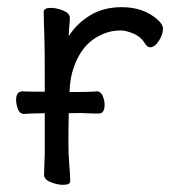

<svg xmlns="http://www.w3.org/2000/svg" viewBox="-20 -506 540 536"><path d="M156 10Q140 10 121.5 2.5Q103 -5 103 -18L105 -81V-190Q53 -189 47 -188Q35 -188 30 -201.5Q25 -215 25 -227Q25 -251 43 -251Q49 -250 105 -250Q105 -385 104 -398Q102 -454 102 -474Q103 -484 122 -484Q138 -484 156.5 -476.5Q175 -469 175 -456Q175 -446 173.5 -434Q172 -422 172 -405Q193 -439 230.5 -462.5Q268 -486 320 -486Q380 -486 419 -452Q435 -438 435 -426Q435 -410 423.5 -392Q412 -374 399 -374Q392 -374 385 -384Q374 -403 353 -412Q332 -421 317 -421Q275 -421 239 -395Q203 -369 185 -315Q176 -291 174 -249Q230 -249 251 -251Q261 -251 266.5 -238.5Q272 -226 272 -213Q272 -189 255 -189Q235 -189 219 -190Q213 -191 172 -190Q171 -155 171 -106Q171 -75 173.5 -46Q176 -17 176 0Q176 10 156 10Z"/></svg>

Font: LXGW WenKai Mono TC
Style: Regular
Weight: 400
Designer: LXGW / Fontworks Inc.
Foundry: LXGW / Fontworks Inc.
Version: Version 1.330